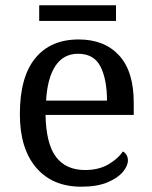

<svg xmlns="http://www.w3.org/2000/svg" viewBox="-20 -695 575 725"><path d="M287 10Q178 10 116.5 -62Q55 -134 55 -264Q55 -404 113 -475Q171 -546 277 -546Q374 -546 429.5 -486Q485 -426 485 -307V-261H152Q154 -152 191.5 -102.5Q229 -53 301 -53Q353 -53 389.5 -74.5Q426 -96 444 -123Q451 -120 457 -111Q463 -102 463 -89Q463 -69 444 -46Q425 -23 386 -6.5Q347 10 287 10ZM384 -315Q384 -395 359.5 -443.5Q335 -492 275 -492Q220 -492 189.5 -446.5Q159 -401 154 -315ZM128 -616V-675H418V-616Z"/></svg>

Font: Noto Serif Dogra
Style: Regular
Weight: 400
Designer: Ek Type
Foundry: Ek Type
Version: Version 1.005